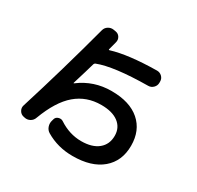

<svg xmlns="http://www.w3.org/2000/svg" viewBox="-188 -1035 1375 1342"><g transform="rotate(30 500.0 -364.5)"><path d="M119.1 22.5Q96.7 17.6 85 -2.9Q73.2 -23.4 80.1 -44.9Q190.4 -396.5 291 -773.4Q296.9 -796.9 317.4 -809.6Q337.9 -822.3 361.3 -818.4L378.9 -815.4Q401.4 -811.5 413.1 -792.5Q424.8 -773.4 418.9 -751L401.4 -684.6Q400.4 -681.6 402.3 -680.2Q404.3 -678.7 407.2 -679.7Q536.1 -719.7 766.6 -722.7Q790 -722.7 806.6 -706.5Q823.2 -690.4 823.2 -667V-657.2Q823.2 -633.8 806.2 -616.7Q789.1 -599.6 765.6 -599.6Q488.3 -596.7 369.1 -549.8Q361.3 -546.9 358.4 -538.1Q341.8 -478.5 304.7 -358.4Q303.7 -356.4 305.7 -355Q307.6 -353.5 309.6 -356.4Q420.9 -440.4 563.5 -440.4Q710.9 -440.4 791.5 -370.1Q872.1 -299.8 872.1 -176.8Q872.1 -52.7 788.1 18.6Q704.1 89.8 552.7 89.8Q432.6 89.8 335.9 32.2Q314.5 19.5 306.2 -4.9Q297.9 -29.3 305.7 -53.7L309.6 -67.4Q315.4 -85.9 335.9 -91.8Q356.4 -97.7 372.1 -86.9Q458 -30.3 552.7 -30.3Q640.6 -30.3 689.5 -70.3Q738.3 -110.4 738.3 -179.7Q738.3 -245.1 689 -282.7Q639.6 -320.3 549.8 -320.3Q431.6 -320.3 346.7 -248Q261.7 -175.8 202.1 -16.6Q194.3 6.8 172.9 18.6Q151.4 30.3 127.9 24.4Z"/></g></svg>

Font: Rounded Mgen+ 2m bold
Style: Bold
Weight: 700
Designer: [Source Han Sans]
Ryoko NISHIZUKA  (kana & ideographs); Paul D. Hunt (Latin, Greek & Cyrillic); Wenlong ZHANG  (bopomofo
Version: Version 1.059.20150602